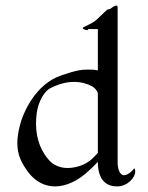

<svg xmlns="http://www.w3.org/2000/svg" viewBox="-20 -667 531 687"><path d="M159.2 -351.1C172.9 -357.9 206.1 -374 244.1 -374C271 -374 293 -367.2 310.1 -357.9C317.9 -353 326.2 -345.2 330.1 -334V-120.1C318.8 -106.9 304.2 -92.8 293.9 -86.9C280.8 -77.1 251 -65.9 222.2 -65.9C199.2 -65.9 175.8 -73.2 158.2 -90.8C129.9 -121.1 108.9 -165 108.9 -225.1C108.9 -236.8 109.9 -251 111.8 -265.1C118.2 -307.1 140.1 -340.8 159.2 -351.1ZM397 -647C394 -647 390.1 -647 379.9 -639.2C375 -633.8 363.8 -632.8 363.8 -632.8L324.2 -595.2C306.2 -580.1 276.9 -570.8 275.9 -566.9C275.9 -562 288.1 -559.1 292 -559.1C293.9 -559.1 295.9 -563 295.9 -563H330.1V-415C317.9 -418 308.1 -418 293.9 -418C272.9 -418 253.9 -416 201.2 -397.9C106.9 -367.2 62 -263.2 50.8 -216.8C44.9 -192.9 42 -172.9 42 -154.8C42 -110.8 58.1 -83 79.1 -53.2C105 -18.1 139.2 0 176.8 0C215.8 0 258.8 -19 298.8 -57.1C308.1 -64.9 318.8 -76.2 330.1 -87.9C330.1 -20 362.8 0 398.9 0C437 0 463.9 -32.2 463.9 -53.2C463.9 -62 460 -64.9 459 -64.9C460 -61 439 -40 423.8 -40C408.2 -40 400.9 -64 400.9 -84V-633.8C400.9 -646 399.9 -647 397 -647Z"/></svg>

Font: Pierce
Style: Roman
Weight: 500
Version: Version 0.2.0